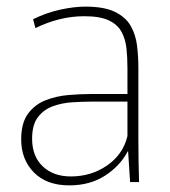

<svg xmlns="http://www.w3.org/2000/svg" viewBox="-20 -550 515 580"><path d="M189 10Q121 10 82.5 -29Q44 -68 44 -129Q44 -179 65 -207Q86 -235 118.5 -247.5Q151 -260 187.5 -263Q224 -266 255 -266H365V-344Q365 -376 362 -404Q359 -432 347 -454Q335 -476 308.5 -488.5Q282 -501 235 -501Q196 -501 158.5 -491.5Q121 -482 87 -465L80 -492Q121 -512 162.5 -521Q204 -530 238 -530Q295 -530 327.5 -514Q360 -498 375 -471.5Q390 -445 394 -412Q398 -379 398 -346V-133Q398 -104 398.5 -67.5Q399 -31 400 0H373L367 -93H366Q343 -49 297.5 -19.5Q252 10 189 10ZM194 -17Q256 -17 304 -50.5Q352 -84 365 -139V-243H255Q229 -243 198 -241Q167 -239 139.5 -229Q112 -219 94.5 -196Q77 -173 77 -131Q77 -78 109 -47.5Q141 -17 194 -17Z"/></svg>

Font: Murecho ExtraLight
Style: Regular
Weight: 200
Designer: Neil Summerour
Foundry: Positype
Version: Version 1.010; ttfautohint (v1.8.3)